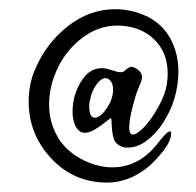

<svg xmlns="http://www.w3.org/2000/svg" viewBox="-20 -404 420 412"><path d="M245.6 -250.5Q256.8 -260.7 261.7 -260.7Q266.6 -260.7 275.4 -254.9Q284.7 -248 284.7 -238.8Q284.7 -234.4 283.2 -230Q281.7 -225.6 278.8 -218.8Q275.9 -211.9 274.9 -209Q271.5 -201.7 264.4 -174.3Q257.3 -147 257.3 -130.9Q257.3 -115.2 265.1 -115.2Q269.5 -115.2 275.9 -119.6Q293.9 -132.3 312.5 -162.1Q331.1 -191.9 336.4 -215.3Q339.8 -230.5 339.8 -246.6Q339.8 -291 311 -319.3Q282.2 -347.7 234.4 -349.1H231.4Q192.4 -349.1 158.2 -324Q124 -298.8 104.7 -259.8Q85.4 -220.7 85.4 -179.7Q85.4 -141.1 104.2 -109.4Q123 -77.6 161.6 -59.1Q192.4 -44.9 220.7 -44.9Q276.9 -44.9 316.4 -93.8L318.8 -96.7Q321.3 -100.1 324.7 -104.2Q328.1 -108.4 331.8 -112.5Q335.4 -116.7 339.1 -119.4Q342.8 -122.1 344.7 -122.1Q347.2 -122.1 347.2 -117.2Q347.2 -100.6 327.6 -76.7Q308.1 -52.7 290 -39.6Q252 -12.2 210 -12.2Q138.2 -12.2 89.8 -64.2Q41.5 -116.2 41.5 -186Q41.5 -223.6 55.2 -254.9Q79.1 -311.5 125.7 -347.9Q172.4 -384.3 227.5 -384.3Q261.7 -384.3 295.9 -368.7Q330.1 -351.1 346.4 -319.8Q362.8 -288.6 362.8 -251Q362.8 -190.9 329.1 -139.2Q315.4 -118.2 295.7 -102.8Q275.9 -87.4 254.9 -87.4H248.5Q241.2 -88.4 235.8 -92Q230.5 -95.7 227.5 -99.4Q224.6 -103 222.9 -110.8Q221.2 -118.7 220.7 -122.3Q220.2 -126 219.7 -135.7Q219.2 -145.5 219.2 -147L218.3 -150.9Q215.3 -149.4 204.1 -140.4Q192.9 -131.3 181.9 -125.2Q170.9 -119.1 162.1 -119.1Q149.4 -119.1 142.1 -133.3Q135.7 -147 135.7 -164.6Q135.7 -198.2 153.3 -228Q170.9 -257.8 198.7 -257.8Q201.7 -257.8 207.5 -256.8Q210.9 -256.3 221.9 -252.7Q232.9 -249 238.3 -249Q242.2 -249 245.6 -250.5ZM171.4 -175.8Q171.4 -151.4 183.6 -151.4Q195.3 -151.4 209 -171.6Q222.7 -191.9 222.7 -211.9Q222.7 -219.7 219.7 -226.6Q214.4 -236.3 206.5 -236.3Q197.3 -236.3 188 -223.9Q178.7 -211.4 175.3 -198.7Q171.4 -184.1 171.4 -175.8Z"/></svg>

Font: Sintesa 2
Style: 2
Weight: 400
Version: Version 001.000